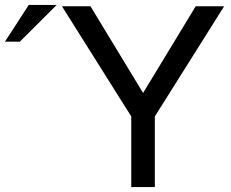

<svg xmlns="http://www.w3.org/2000/svg" viewBox="-20 -761 933 775"><path d="M96.2 -741.2H209L60.1 -592.8H0ZM605 -291V-5.9H509.8V-291L230 -735.8H345.2L557.6 -385.7L770 -735.8H884.8Z"/></svg>

Font: Miedinger*
Style: Book
Weight: 400
Version: Version 001.000